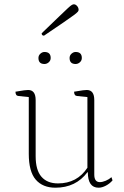

<svg xmlns="http://www.w3.org/2000/svg" viewBox="-20 -862 578 894"><path d="M238 12Q179 12 146.5 -25.5Q114 -63 114 -146V-410L66 -415Q52 -416 52 -435Q81 -440 92.5 -441.5Q104 -443 111 -443Q146 -443 146 -396V-135Q146 -70 173 -39Q200 -8 250 -8Q339 -8 387 -81V-410L339 -415Q325 -416 325 -435Q354 -440 365.5 -441.5Q377 -443 384 -443Q419 -443 419 -396V-49Q419 -14 445 -14Q457 -14 472.5 -20.5Q488 -27 499 -37L504 -22Q491 -7 473 2.5Q455 12 439 12Q389 12 389 -60H387Q333 12 238 12ZM332 -564Q304 -564 304 -592Q304 -604 313 -612Q322 -620 332 -620Q361 -620 361 -592Q361 -580 352 -572Q343 -564 332 -564ZM187 -564Q159 -564 159 -592Q159 -604 168 -612Q177 -620 187 -620Q216 -620 216 -592Q216 -580 207 -572Q198 -564 187 -564ZM185 -696Q174 -696 174 -707Q225 -756 253.5 -783.5Q282 -811 295.5 -823.5Q309 -836 314.5 -839Q320 -842 324 -842Q332 -842 339 -834Q346 -826 346 -816Q346 -812 342.5 -807.5Q339 -803 324.5 -792Q310 -781 277 -758.5Q244 -736 185 -696Z"/></svg>

Font: Petrona Thin
Style: Regular
Weight: 100
Designer: Ringo R. Seeber
Foundry: Ringo R. Seeber
Version: Version 2.001; ttfautohint (v1.8.3)